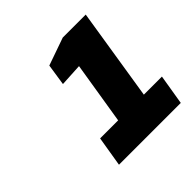

<svg xmlns="http://www.w3.org/2000/svg" viewBox="-135 -964 727 727"><g transform="rotate(-45 228.5 -600.5)"><path d="M203 -355 263 -726 172 -721 185 -807 296 -846H419L341 -355ZM106 -355 126 -476H457L437 -355Z"/></g></svg>

Font: Exo Thin ExtraBold
Style: Italic
Weight: 800
Italic angle: -9°
Version: Version 2.000